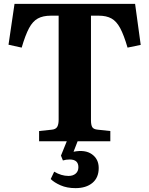

<svg xmlns="http://www.w3.org/2000/svg" viewBox="-20 -730 771 992"><path d="M370 242Q326 242 293 227.5Q260 213 242 195L260 157Q297 179 334 179Q357 179 371 167Q385 155 385 134Q385 94 340 94Q321 94 305 99L295 74L325 0H182V-53L248 -60Q268 -62 275.5 -74.5Q283 -87 283 -112V-649H243Q202 -649 175.5 -634.5Q149 -620 130 -584.5Q111 -549 92 -484L24 -499L55 -710H678L707 -498L639 -484Q620 -549 601 -584.5Q582 -620 556 -634.5Q530 -649 490 -649H450V-109Q450 -85 456.5 -73.5Q463 -62 485 -60L550 -53V0H381L360 54Q420 42 455 67Q490 92 490 138Q490 188 457.5 215Q425 242 370 242Z"/></svg>

Font: Literata 36pt
Style: Bold
Weight: 700
Designer: Latin by Veronika Burian and Jose Scaglione. Greek by Irene Vlachou. Cyrillic by Vera Evstafieva.
Foundry: TypeTogether
Version: Version 3.002